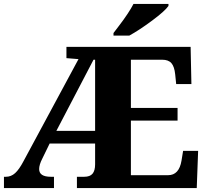

<svg xmlns="http://www.w3.org/2000/svg" viewBox="-20 -951 1050 971"><path d="M0 -57H10Q36 -57 56.5 -75.5Q77 -94 99 -136L377 -652L316 -657V-714H944L948 -526H871L866 -575Q862 -614 847 -631.5Q832 -649 800 -649H642V-405H878V-341H642V-65H830Q886 -65 898 -139L906 -188H982L975 0H369V-57H406Q435 -57 448 -72.5Q461 -88 461 -120V-225H231L194 -149Q178 -118 178 -96Q178 -57 237 -57H253V0H0ZM461 -289V-649H453L265 -289ZM554 -784Q559 -791 582.5 -821.5Q606 -852 625.5 -881.5Q645 -911 655 -931H832V-921Q814 -895 749.5 -847Q685 -799 634 -771H554Z"/></svg>

Font: Noto Serif ExtraBold
Style: Regular
Weight: 800
Designer: Monotype Design Team
Foundry: Monotype Imaging Inc.
Version: Version 1.001